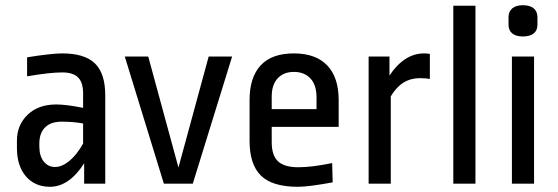

<svg xmlns="http://www.w3.org/2000/svg" viewBox="-20 -705 2140 737"><path d="M384 -339V0H303V-78Q245 12 172 12Q114 12 79.5 -28Q45 -68 45 -137V-165Q45 -225 86 -264.5Q127 -304 196 -304Q234 -304 299 -291V-346Q299 -389 279.5 -408Q260 -427 219 -427Q171 -427 84 -412V-485Q178 -500 219 -500Q305 -500 344.5 -461.5Q384 -423 384 -339ZM131 -154V-143Q131 -106 148 -85Q165 -64 191 -64Q218 -64 246.5 -87.5Q275 -111 299 -154V-231Q261 -238 217 -238Q175 -238 153 -216Q131 -194 131 -154Z M871 -488 720 0H609L459 -488H549L665 -62L781 -488Z M1280 -321V-218H1023V-159Q1023 -108 1047.5 -85.5Q1072 -63 1125 -63Q1177 -63 1255 -79L1257 -5Q1164 12 1124 12Q1025 12 981.5 -31Q938 -74 938 -164V-321Q938 -408 980.5 -454Q1023 -500 1108 -500Q1192 -500 1236 -454Q1280 -408 1280 -321ZM1023 -334V-286H1195V-331Q1195 -379 1171.5 -404Q1148 -429 1108 -429Q1069 -429 1046 -404.5Q1023 -380 1023 -334Z M1630 -498V-402Q1615 -405 1591 -405Q1521 -405 1480 -335V0H1395V-488H1475V-415Q1502 -456 1535.5 -478Q1569 -500 1608 -500Q1622 -500 1630 -498Z M1805 -683V0H1720V-683Z M2030 -488V0H1945V-488ZM2043 -639V-610Q2043 -588 2028.5 -576.5Q2014 -565 1987 -565Q1961 -565 1946.5 -576.5Q1932 -588 1932 -610V-639Q1932 -661 1946.5 -673Q1961 -685 1987 -685Q2014 -685 2028.5 -673Q2043 -661 2043 -639Z"/></svg>

Font: Ropa Sans
Style: Regular
Weight: 400
Designer: Botio Nikoltchev
Foundry: Botio Nikoltchev
Version: Version 1.100